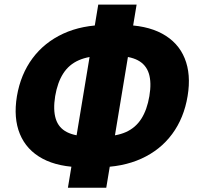

<svg xmlns="http://www.w3.org/2000/svg" viewBox="-20 -791 878 853"><path d="M350.6 -47.9Q240.2 -47.9 168.9 -86.2Q97.7 -124.5 68.4 -195.6Q39.1 -266.6 55.2 -363.8Q71.8 -460.9 124.3 -531.7Q176.8 -602.5 260.7 -641.4Q344.7 -680.2 455.1 -680.2H518.6Q628.9 -680.2 700.2 -641.6Q771.5 -603 800.5 -532Q829.6 -460.9 813.5 -364.3Q797.4 -266.6 744.9 -195.6Q692.4 -124.5 608.2 -86.2Q523.9 -47.9 414.1 -47.9ZM377 -185.1H432.6Q496.6 -185.1 539.6 -204.3Q582.5 -223.6 607.9 -263.4Q633.3 -303.2 643.6 -363.8Q653.8 -424.3 641.4 -464.1Q628.9 -503.9 592.3 -523.2Q555.7 -542.5 491.7 -542.5H436Q373.5 -542.5 330.1 -523.4Q286.6 -504.4 261 -464.6Q235.4 -424.8 225.1 -363.8Q215.3 -302.7 227.8 -262.9Q240.2 -223.1 277.3 -204.1Q314.5 -185.1 377 -185.1ZM281.7 43 416.5 -770.5H586.9L452.1 43Z"/></svg>

Font: Inter ExtraBold
Style: Italic
Weight: 800
Italic angle: -9.3988°
Designer: Rasmus Andersson
Foundry: rsms
Version: Version 4.001;git-66647c0bb